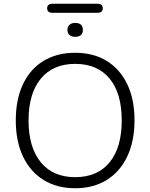

<svg xmlns="http://www.w3.org/2000/svg" viewBox="-20 -994 800 1022"><path d="M380 8Q283 8 212 -36Q141 -80 102.5 -161Q64 -242 64 -353Q64 -464 102 -545Q140 -626 211 -669.5Q282 -713 380 -713Q478 -713 548.5 -669.5Q619 -626 657.5 -545.5Q696 -465 696 -354Q696 -243 657.5 -161.5Q619 -80 548 -36Q477 8 380 8ZM380 -51Q499 -51 563.5 -130Q628 -209 628 -353Q628 -497 563.5 -575.5Q499 -654 380 -654Q262 -654 197 -575Q132 -496 132 -353Q132 -210 197 -130.5Q262 -51 380 -51ZM259 -926Q231 -926 231 -950Q231 -974 259 -974H500Q527 -974 527 -950Q527 -926 500 -926ZM380 -798Q361 -798 350 -807.5Q339 -817 339 -835Q339 -852 350 -862Q361 -872 380 -872Q421 -872 421 -835Q421 -798 380 -798Z"/></svg>

Font: Chiron GoRound TC L
Style: Regular
Weight: 300
Designer: Ryoko NISHIZUKA 西塚涼子 (kana, bopomofo & ideographs); Paul D. Hunt (Latin, Greek & Cyrillic); Sandoll Communications 산돌커뮤니
Foundry: Adobe
Version: Version 1.000;hotconv 1.1.1;makeotfexe 2.6.0